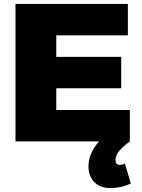

<svg xmlns="http://www.w3.org/2000/svg" viewBox="-20 -721 723 979"><path d="M647 215Q596 238 545 238Q490 238 460.5 207Q431 176 431 127Q431 62 485 0H59V-701H632V-541H267V-431H598V-271H267V-160H642V0Q607 26 588 48.5Q569 71 569 94Q569 120 591 120Q603 120 617 112Z"/></svg>

Font: #9Slide03 Montserrat ExtraBold
Style: Regular
Weight: 800
Designer: Julieta Ulanovsky
Foundry: Julieta Ulanovsky
Version: Version 6.001